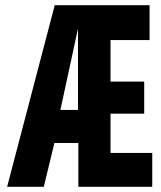

<svg xmlns="http://www.w3.org/2000/svg" viewBox="-20 -720 619 740"><path d="M7.4 0 191 -700H556.4V-565.6H406V-405.6H535.8V-282H406V-130.6H566.8V0H282V-168.8H189.6L148.8 0ZM212.8 -296.4H280.6V-610Z"/></svg>

Font: Georama ExtraCondensed Thin
Style: Regular
Weight: 100
Width: 2
Designer: Jean-Baptiste Levee
Foundry: Production Type
Version: Version 1.001